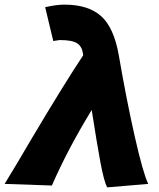

<svg xmlns="http://www.w3.org/2000/svg" viewBox="-86 -794 686 829"><path d="M310 -319Q209 -155 138 7L-66 0Q-9 -93 45 -186Q188 -427 273 -555L272 -564Q268 -593 247 -607Q226 -621 174 -621Q168 -621 161.5 -619.5Q155 -618 144 -617L109 -763Q158 -774 192 -774Q295 -774 350.5 -724.5Q406 -675 427 -555Q460 -363 496 -204Q532 -45 554 0L377 15Q363 -10 347.5 -93.5Q332 -177 310 -319Z"/></svg>

Font: Nebula Sans Black
Style: Regular
Weight: 900
Italic angle: -9°
Designer: Paul D. Hunt for Adobe (as Source Sans)
Foundry: Nebula Entertainment & Broadcasting LLC
Version: Version 1.010